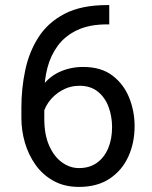

<svg xmlns="http://www.w3.org/2000/svg" viewBox="-20 -732 602 762"><path d="M405.8 -711.9H413.6V-635.3H405.8Q334 -635.3 285.6 -612.1Q237.3 -588.9 209 -550Q180.7 -511.2 168.2 -462.9Q155.8 -414.6 155.8 -364.7V-260.3Q155.8 -197.3 175.3 -153.6Q194.8 -109.9 226.3 -87.4Q257.8 -64.9 293.5 -64.9Q335.4 -64.9 364.7 -85.9Q394 -106.9 409.4 -143.6Q424.8 -180.2 424.8 -227.5Q424.8 -270 410.9 -307.6Q397 -345.2 368.2 -368.4Q339.4 -391.6 295.4 -391.6Q257.8 -391.6 225.3 -373.3Q192.9 -355 172.1 -325.4Q151.4 -295.9 148.4 -261.2L100.6 -261.7Q109.9 -334.5 139.9 -379.6Q169.9 -424.8 214.1 -445.6Q258.3 -466.3 310.1 -466.3Q381.3 -466.3 426.3 -432.1Q471.2 -397.9 492.7 -344.2Q514.2 -290.5 514.2 -231.9Q514.2 -164.6 489 -109.9Q463.9 -55.2 414.8 -22.7Q365.7 9.8 293.5 9.8Q235.8 9.8 192.9 -13.9Q149.9 -37.6 121.6 -77.1Q93.3 -116.7 79.1 -165Q64.9 -213.4 64.9 -263.2V-305.7Q64.9 -380.9 80.1 -453.1Q95.2 -525.4 132.6 -584Q169.9 -642.6 236.3 -677.2Q302.7 -711.9 405.8 -711.9Z"/></svg>

Font: Vazirmatn
Style: Regular
Weight: 400
Designer: Saber Rastikerdar
Foundry: Saber Rastikerdar
Version: Version 33.003;September 2, 2022;FontCreator 14.0.0.2862 64-